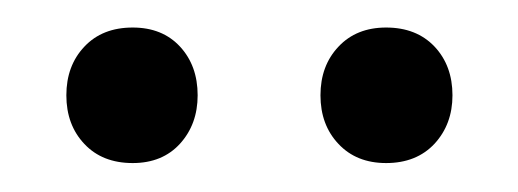

<svg xmlns="http://www.w3.org/2000/svg" viewBox="-20 -652 367 136"><path d="M74 -536.5Q52.5 -536.5 39.8 -550Q27 -563.5 27 -584.5Q27 -605.5 39.8 -619Q52.5 -632.5 74 -632.5Q95 -632.5 107.5 -619Q120 -605.5 120 -584.5Q120 -564 107.5 -550.2Q95 -536.5 74 -536.5ZM253.5 -536.5Q232.5 -536.5 219.8 -550Q207 -563.5 207 -584.5Q207 -605.5 219.8 -619Q232.5 -632.5 253.5 -632.5Q275 -632.5 287.8 -619Q300.5 -605.5 300.5 -584.5Q300.5 -564 287.8 -550.2Q275 -536.5 253.5 -536.5Z"/></svg>

Font: Fraunces 9pt Soft Light
Style: Regular
Weight: 300
Version: Version 1.000;[0bf87f6ff]